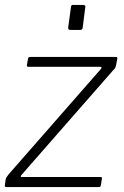

<svg xmlns="http://www.w3.org/2000/svg" viewBox="-21 -762 504 782"><path d="M6 0Q1 0 -0.5 -2Q-2 -4 -1 -9L2 -31Q3 -37 6.5 -41.5Q10 -46 15 -53L389 -480Q393 -484 392.5 -487Q392 -490 387 -490H95Q90 -490 89 -492Q88 -494 89 -499L93 -523Q94 -528 96.5 -529Q99 -530 102 -530H452Q457 -530 457 -524L452 -498Q451 -492 448.5 -486.5Q446 -481 440 -476L67 -50Q63 -45 63.5 -43Q64 -41 68 -41H388Q396 -41 394 -34L390 -9Q389 -5 388 -2.5Q387 0 381 0H6ZM326 -730 316 -651Q315 -644 312.5 -642Q310 -640 302 -640H268Q260 -640 258 -643Q256 -646 257 -652L268 -733Q269 -739 270.5 -740.5Q272 -742 277 -742H318Q323 -742 325.5 -739Q328 -736 326 -730Z"/></svg>

Font: Libre Franklin Thin ExtraLight
Style: Italic
Weight: 250
Italic angle: -8°
Version: Version 3.000